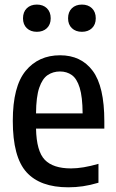

<svg xmlns="http://www.w3.org/2000/svg" viewBox="-20 -788 494 818"><path d="M271 10Q151 10 92.8 -54.5Q34.5 -119 34.5 -273Q34.5 -419.5 89.2 -486Q144 -552.5 236 -552.5Q325.5 -552.5 375 -486.2Q424.5 -420 424.5 -271V-240H133.5Q135.5 -143.5 171 -107Q206.5 -70.5 282.5 -70.5Q332.5 -70.5 399.5 -90V-9.5Q364 1 333.2 5.5Q302.5 10 271 10ZM235.5 -483.5Q206 -483.5 183.2 -468.2Q160.5 -453 147.2 -414.2Q134 -375.5 133.5 -305H332Q331.5 -375.5 319.5 -414.2Q307.5 -453 286 -468.2Q264.5 -483.5 235.5 -483.5ZM329 -652.5Q302.5 -652.5 286.2 -668Q270 -683.5 270 -710Q270 -737 286.2 -752.8Q302.5 -768.5 329 -768.5Q355.5 -768.5 371.8 -752.8Q388 -737 388 -710Q388 -683.5 371.8 -668Q355.5 -652.5 329 -652.5ZM137 -652.5Q110.5 -652.5 94.2 -668Q78 -683.5 78 -710Q78 -737 94.2 -752.8Q110.5 -768.5 137 -768.5Q163.5 -768.5 179.8 -752.8Q196 -737 196 -710Q196 -683.5 179.8 -668Q163.5 -652.5 137 -652.5Z"/></svg>

Font: Encode Sans Cnd Md
Style: Regular
Weight: 500
Width: 3
Designer: Multiple Designers
Foundry: Impallari Type
Version: Version 3.002; ttfautohint (v1.8.3) -l 8 -r 50 -G 200 -x 14 